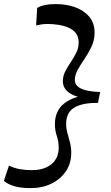

<svg xmlns="http://www.w3.org/2000/svg" viewBox="-68 -802 555 961"><path d="M84.3 139.6Q36.6 139.6 3.3 129.8Q-30 120.1 -48.4 103L-23.2 26.9Q2 39.2 29.9 44.4Q57.8 49.6 91 49.6Q153.9 49.6 189.8 19.4Q225.8 -10.8 225.8 -61.5Q225.8 -94.2 216.3 -121.7Q206.8 -149.1 206.8 -180.8Q206.8 -247.4 253.9 -284.7Q301 -322 383.4 -326.9L386.6 -307.6Q319.6 -311.2 283.1 -334.4Q246.6 -357.5 246.6 -395.2Q246.6 -421.5 258.6 -444.7Q270.6 -468 286.2 -491.1Q301.7 -514.2 313.7 -538Q325.7 -561.7 325.7 -589.4Q325.7 -618.9 310.9 -636.9Q296.1 -654.9 272 -664.8Q248 -674.7 220.8 -678.3Q193.6 -682 169.2 -682Q141.4 -682 112.8 -674.3L118 -762.2Q134.4 -772.1 157.1 -776.8Q179.8 -781.6 210.9 -781.6Q265 -781.6 309.2 -765.3Q353.4 -749.1 379.4 -717.5Q405.4 -685.9 405.4 -638.2Q405.4 -601.2 390.4 -569.2Q375.4 -537.2 356 -508.9Q336.7 -480.6 321.7 -454.2Q306.7 -427.7 306.7 -401.6Q306.7 -373.8 337.3 -358.8Q367.9 -343.8 433.2 -341.4L422.4 -287Q345.1 -287.9 304.1 -263.7Q263.1 -239.6 263.1 -181.9Q263.1 -159.5 269.3 -136.8Q275.6 -114.2 282.1 -89.4Q288.6 -64.6 288.6 -36.3Q288.6 14.9 262.2 54.5Q235.9 94.1 190 116.8Q144.1 139.6 84.3 139.6Z"/></svg>

Font: Savate ExtraLight
Style: Italic
Weight: 200
Italic angle: -11°
Designer: Max Esnée
Foundry: Plomb Type
Version: Version 2.000